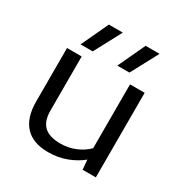

<svg xmlns="http://www.w3.org/2000/svg" viewBox="-160 -798 890 932"><g transform="rotate(30 285.0 -332.0)"><path d="M113 -522 184 -674H262L181 -522ZM319 -522 390 -674H468L387 -522ZM237 10Q152 10 108.5 -37Q65 -84 65 -174V-474H147V-171Q147 -112 176.5 -84Q206 -56 268 -56Q312 -56 351 -72Q390 -88 418 -116V-474H500V0H426L421 -54Q387 -26 340 -8Q293 10 237 10Z"/></g></svg>

Font: Kanit Light
Style: Regular
Weight: 300
Designer: Katatrad Team
Foundry: CadsonDemak
Version: Version 2.000; ttfautohint (v1.8.3)